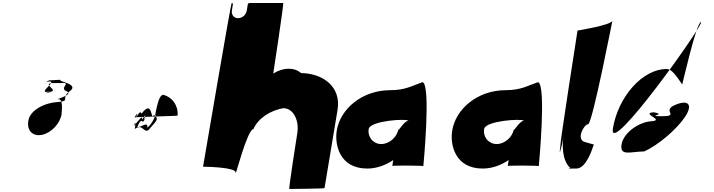

<svg xmlns="http://www.w3.org/2000/svg" viewBox="-20 -1095 4716 1269"><path d="M167 -294C157 -232 197 -191 258 -204C319 -217 377 -278 387 -340C393 -402 391 -447 359 -439C327 -431 475 -470 420 -492C365 -514 465 -554 377 -546H321C261 -538 371 -496 311 -488C250 -477 365 -489 300 -481C235 -473 352 -492 292 -488C232 -480 363 -564 303 -556C244 -554 368 -573 312 -565C252 -557 399 -573 380 -565C361 -557 508 -540 441 -492C374 -444 456 -428 356 -420C256 -412 173 -356 167 -294Z M1154 -331C1151 -328 865 -322 869 -319C903 -374 877 -316 880 -318C911 -377 915 -343 915 -343C974 -421 977 -350 987 -326C1028 -361 983 -268 953 -252C960 -298 907 -248 888 -257C913 -319 920 -286 928 -292C962 -353 932 -300 930 -304C958 -367 921 -306 918 -304C929 -349 881 -277 863 -262C888 -316 868 -248 872 -243C923 -280 927 -217 960 -234C1031 -314 1020 -301 1006 -336C1023 -430 1040 -484 1072 -464C1114 -450 1159 -403 1154 -331Z M1852 -1075H1630C1625 -1075 1619 -1072 1618 -1068L1611 -1025C1606 -998 1583 -975 1554 -975C1524 -975 1508 -999 1513 -1027C1518 -1055 1519 -1068 1519 -1068C1520 -1072 1516 -1075 1511 -1075C1506 -1075 1323 3 1322 7C1322 7 1545 8 1538 48C1531 88 1615 -242 1655 -242C1688 -317 1770 -365 1852 -380C1923 -380 1958 -293 1945 -215C1944 -211 1887 154 1892 154C1897 154 2124 152 2125 148C2125 148 2204 -328 2211 -369C2236 -521 2116 -610 1970 -612C1923 -652 1852 -650 1786 -609C1787 -613 1857 -1075 1852 -1075Z M2778 3C2778 3 2830 -536 2773 -552C2705 -529 2660 -499 2560 -499C2372 -499 2229 -374 2206 -233C2190 -138 2225 19 2407 19C2468 19 2527 -2 2579 -37L2573 2C2574 -2 2779 -1 2778 3ZM2417 -243C2426 -296 2662 -313 2680 -297C2649 -297 2609 -215 2614 -243C2605 -190 2554 -143 2500 -143C2446 -143 2408 -190 2417 -243Z M3541 3C3541 3 3593 -536 3536 -552C3468 -529 3423 -499 3323 -499C3135 -499 2992 -374 2969 -233C2953 -138 2988 19 3170 19C3231 19 3290 -2 3342 -37L3336 2C3337 -2 3542 -1 3541 3ZM3180 -243C3189 -296 3425 -313 3443 -297C3412 -297 3372 -215 3377 -243C3368 -190 3317 -143 3263 -143C3209 -143 3171 -190 3180 -243Z M3797 -893C3796 -889 3679 -136 3684 -136C3671 -30 3693 -139 3694 -143C3676 -37 3707 -209 3707 -209C3693 -143 3694 -34 3749 15C3721 21 3750 19 3790 19C3859 19 3901 -132 3900 -127C3907 -146 3917 -134 3851 -155C3782 -167 3839 -274 3867 -274C3895 -274 4033 -989 4028 -959C4023 -929 3797 -893 3797 -893Z M4088 -140C4075 -59 4152 -94 4237 -94C4329 -134 4451 -239 4506 -320C4561 -401 4533 -441 4441 -401C4349 -361 4479 -327 4352 -327C4244 -327 4396 -338 4299 -353C4213 -345 4375 -302 4289 -294C4203 -290 4101 -218 4088 -140ZM4031 -247C3996 -38 4644 -949 4613 -949C4582 -949 4484 -509 4489 -537C4448 -596 4420 -639 4386 -639C4227 -639 4066 -456 4031 -247Z"/></svg>

Font: PlasticEraser
Style: It
Weight: 400
Foundry: Cannot Into Space Fonts
Version: Version 0.43